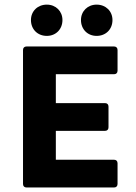

<svg xmlns="http://www.w3.org/2000/svg" viewBox="-20 -831 602 851"><path d="M117.2 -742.2C117.2 -701.2 146.5 -671.9 187.5 -671.9C227.5 -671.9 256.8 -701.2 256.8 -742.2C256.8 -781.2 227.5 -810.5 187.5 -810.5C146.5 -810.5 117.2 -781.2 117.2 -742.2ZM338.9 -742.2C338.9 -701.2 368.2 -671.9 408.2 -671.9C449.2 -671.9 478.5 -701.2 478.5 -742.2C478.5 -781.2 449.2 -810.5 408.2 -810.5C368.2 -810.5 338.9 -781.2 338.9 -742.2ZM82 -609.4V-15.6C82 -5.9 87.9 0 97.7 0H485.4C495.1 0 501 -5.9 501 -15.6V-107.4C501 -117.2 495.1 -123 485.4 -123H227.5V-251H445.3C455.1 -251 460.9 -256.8 460.9 -266.6V-358.4C460.9 -368.2 455.1 -374 445.3 -374H227.5V-502H485.4C495.1 -502 501 -507.8 501 -517.6V-609.4C501 -619.1 495.1 -625 485.4 -625H97.7C87.9 -625 82 -619.1 82 -609.4Z"/></svg>

Font: Ed Sans Neue
Style: Bold
Weight: 700
Designer: Stephen Hutchings
Version: Version 1.004;PS 001.004;hotconv 1.0.88;makeotf.lib2.5.64775